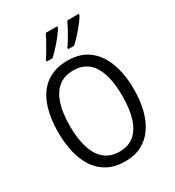

<svg xmlns="http://www.w3.org/2000/svg" viewBox="-222 -1074 1105 1213"><g transform="rotate(-30 331.0 -467.5)"><path d="M606.4 -357.9Q606.4 -278.3 589.8 -211.2Q573.2 -144 539.6 -94.5Q505.9 -44.9 454.1 -17.6Q402.3 9.8 332 9.8Q259.8 9.8 207.3 -18.1Q154.8 -45.9 121.3 -95.7Q87.9 -145.5 71.8 -212.9Q55.7 -280.3 55.7 -358.9Q55.7 -474.6 86.4 -556.4Q117.2 -638.2 178.7 -681.4Q240.2 -724.6 332.5 -724.6Q425.8 -724.6 486.3 -677.7Q546.9 -630.9 576.7 -548.1Q606.4 -465.3 606.4 -357.9ZM139.6 -357.9Q139.6 -264.2 160.9 -197.8Q182.1 -131.3 224.6 -96.4Q267.1 -61.5 331.5 -61.5Q396.5 -61.5 438.5 -96.2Q480.5 -130.9 501.2 -197Q522 -263.2 522 -357.9Q522 -500.5 475.3 -576.7Q428.7 -652.8 332.5 -652.8Q267.1 -652.8 224.4 -618.2Q181.6 -583.5 160.6 -517.8Q139.6 -452.1 139.6 -357.9ZM542.5 -944.8V-935.5Q534.7 -920.9 519.8 -900.6Q504.9 -880.4 486.8 -858.9Q468.8 -837.4 450.2 -817.9Q431.6 -798.3 416.5 -784.7H373.5V-795.9Q388.7 -816.4 405 -844Q421.4 -871.6 436 -898.9Q450.7 -926.3 459 -944.8ZM385.3 -944.8V-935.5Q377 -920.4 362.5 -900.6Q348.1 -880.9 330.3 -859.6Q312.5 -838.4 293.9 -819.1Q275.4 -799.8 258.3 -784.7H216.3V-795.9Q231.4 -817.4 247.6 -844.7Q263.7 -872.1 278.3 -898.7Q293 -925.3 301.8 -944.8Z"/></g></svg>

Font: Open Sans SemiCondensed
Style: Regular
Weight: 400
Width: 4
Designer: Monotype Design Team
Foundry: Monotype Imaging Inc.
Version: Version 3.000